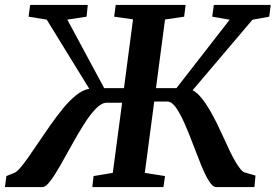

<svg xmlns="http://www.w3.org/2000/svg" viewBox="-49 -763 1124 783"><path d="M-29 0 -23 -45 9.5 -58Q20 -62.5 34.2 -79.2Q48.5 -96 66.5 -121.5Q84.5 -147 104.5 -177Q128.5 -212.5 154.5 -249.8Q180.5 -287 207.2 -319.8Q234 -352.5 261.2 -374.5Q288.5 -396.5 315 -401L141.5 -683L67.5 -695L74 -743H309L304 -695L225.5 -683L376 -403.5H456.5L493.5 -684L416.5 -695L423 -743H708L702 -695L624 -683.5L587 -403.5H670.5L887.5 -682.5L816.5 -695L823 -743H1055L1049 -695L980.5 -682.5L736.5 -395Q754 -386 771.2 -365.2Q788.5 -344.5 805 -316.5Q821.5 -288.5 837 -256.8Q852.5 -225 866.5 -194Q878 -168.5 889 -145.5Q900 -122.5 910.8 -104.2Q921.5 -86 930.8 -74.5Q940 -63 948 -60L993 -47L988.5 0H833Q818.5 0 803 -25Q787.5 -50 771.2 -90Q755 -130 738.2 -174.5Q721.5 -219 704 -258.8Q686.5 -298.5 669 -323.8Q651.5 -349 633 -349H580L541.5 -58L624 -45L617.5 0H327.5L332.5 -45L411 -58L449 -344H386Q365 -344 341.2 -319.2Q317.5 -294.5 292.8 -255.2Q268 -216 243.8 -172Q219.5 -128 197.2 -88.8Q175 -49.5 156.2 -24.8Q137.5 0 124 0Z"/></svg>

Font: Merriweather SemiBold
Style: Italic
Weight: 600
Italic angle: -7.8°
Version: Version 2.101